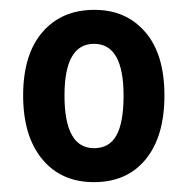

<svg xmlns="http://www.w3.org/2000/svg" viewBox="-20 -742 382 390"><path d="M314 -548Q314 -465 276 -418.5Q238 -372 171 -372Q104 -372 65.5 -419Q27 -466 27 -548Q27 -631 66 -676.5Q105 -722 172 -722Q236 -722 275 -677Q314 -632 314 -548ZM111 -548Q111 -441 171 -441Q202 -441 216.5 -467Q231 -493 231 -548Q231 -653 171 -653Q111 -653 111 -548Z"/></svg>

Font: Noto Sans Hebrew Condensed SemiBold
Style: Regular
Weight: 600
Width: 3
Designer: Monotype Design Team
Foundry: Monotype Imaging Inc.
Version: Version 2.004; ttfautohint (v1.8.4.7-5d5b)